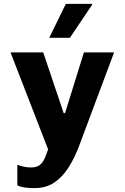

<svg xmlns="http://www.w3.org/2000/svg" viewBox="-20 -780 640 986"><path d="M158 186Q130 186 108 183Q86 180 69 172V66Q80 71 99.5 75.5Q119 80 139 80Q168 80 184 67.5Q200 55 209 34Q218 13 227 -13L34 -511H202L307 -199H314L411 -511H566L386 -30Q363 31 332 80Q301 129 258.5 157.5Q216 186 158 186ZM233 -586 318 -760H452L454 -757L339 -586Z"/></svg>

Font: Chivo Mono
Style: Bold
Weight: 700
Monospace: yes
Designer: Hector Gatti
Foundry: Omnibus-Type
Version: Version 1.008; ttfautohint (v1.8.4.7-5d5b)